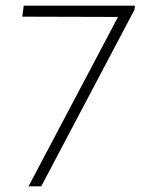

<svg xmlns="http://www.w3.org/2000/svg" viewBox="-20 -661 503 680"><path d="M398 -601 59 -602 64 -641H458L456 -626L126 -1H81Z"/></svg>

Font: Bellota Light
Style: Italic
Weight: 300
Italic angle: -7.5°
Designer: Kemie Guaida
Foundry: Kemie Guaida
Version: Version 4.001